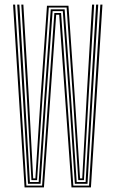

<svg xmlns="http://www.w3.org/2000/svg" viewBox="-20 -820 505 840"><path d="M87.5 0 37.2 -800H46.2L95.5 -8H164.2L217.8 -763.2H247.2L300.8 -8H369.5L419 -800H428.2L377.8 0H292.8L239 -755.5H225.8L172.2 0ZM102.5 -15.8 80.8 -382.2 55.2 -800H64.8L89.5 -389L110.8 -23.8H149.2L173.8 -387.5L202 -779.2H262.8L291.2 -386.5L315.5 -23.8H354.5L375.8 -387L400.5 -800H409.8L384 -380.5L362.8 -15.8H307.5L283.2 -379.8L254.8 -771.2H210.2L181.8 -380.2L157.5 -15.8ZM117.5 -31.8 97.5 -394.2 73.2 -800H82.2L105.8 -399.5L125.2 -39.5H134.8L158 -400.2L185.5 -795H279.5L307 -398.5L330.2 -39.5H339.8L359.2 -396.8L382.8 -800H392L367.5 -392.8L347.2 -31.8H322.5L299 -392.8L271.5 -787H193.5L166 -394.8L142.2 -31.8Z"/></svg>

Font: Big Shoulders Inline Display Thin Light
Style: Regular
Weight: 300
Version: Version 2.002